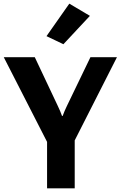

<svg xmlns="http://www.w3.org/2000/svg" viewBox="-25 -1021 654 1041"><path d="M230.2 0V-251.7L-4.6 -710.9H163.6L288.8 -445.8Q295.4 -431.9 301 -418.8Q306.6 -405.8 311.3 -392.3H314.7Q319.3 -405.8 325 -418.6Q330.6 -431.4 337.4 -445.8L465.3 -710.9H609.1L380.1 -259.8V0ZM227.1 -825 350.8 -1001.2 462.4 -935.1 318.8 -781.2Z"/></svg>

Font: RobotoFlex
Style: Regular
Weight: 400
Designer: Berlow after Robertson
Foundry: Google
Version: Version 2.136